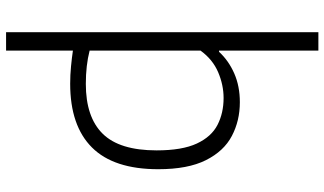

<svg xmlns="http://www.w3.org/2000/svg" viewBox="-238 -610 1068 632"><g transform="rotate(90 296.0 -294.0)"><path d="M86 220V-808H146.5V-481H150.5Q179.5 -512.5 221.5 -531Q263.5 -549.5 316.5 -549.5Q377.5 -549.5 427.5 -523.2Q477.5 -497 507.2 -437.8Q537 -378.5 537 -281Q537 -134.5 465.5 -62.8Q394 9 255.5 9Q226.5 9 198.2 6.2Q170 3.5 146.5 0V220ZM256 -42.5Q365.5 -42.5 420.2 -98Q475 -153.5 475 -275.5Q475 -359.5 452.5 -407.8Q430 -456 391 -476Q352 -496 302.5 -496Q260 -496 218 -478.2Q176 -460.5 146.5 -420V-55Q195 -42.5 256 -42.5Z"/></g></svg>

Font: Encode Sans SemiExpanded SemiExpanded Light
Style: Regular
Weight: 300
Width: 6
Designer: Multiple Designers
Foundry: Impallari Type
Version: Version 3.000; ttfautohint (v1.8.3) -l 8 -r 50 -G 200 -x 14 